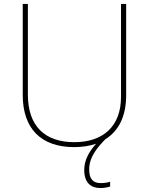

<svg xmlns="http://www.w3.org/2000/svg" viewBox="-20 -734 752 971"><path d="M431 122C431 57 478 6 513 -30C579 -71 618 -144 618 -252V-714H592V-244C592 -92 498 -15 356 -15C207 -15 121 -96 121 -256V-714H95V-254C95 -81 190 10 355 10C396 10 433 4 466 -7C430 33 406 76 406 126C406 191 441 217 487 217C508 217 526 213 537 209V185C526 189 508 192 489 192C450 192 431 171 431 122Z"/></svg>

Font: Noto Sans Georgian Thin
Style: Regular
Weight: 100
Designer: Monotype Design Team, Akaki Razmadze
Foundry: Google LLC
Version: Version 2.005